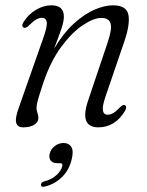

<svg xmlns="http://www.w3.org/2000/svg" viewBox="-20 -471 553 723"><path d="M69.5 -367Q58.5 -372 69.5 -389.5Q88 -418 116.2 -434.5Q144.5 -451 173.5 -451Q220.5 -451 220.5 -408.5Q220.5 -390 211 -362Q201.5 -334 183.5 -287.5Q219.5 -347.5 259.2 -383.2Q299 -419 336.8 -435Q374.5 -451 405 -451Q457.5 -451 463.8 -414.2Q470 -377.5 447.5 -313L378 -109.5Q364.5 -70.5 367.5 -54.8Q370.5 -39 385.5 -39Q395 -39 406 -45Q417 -51 433 -68Q444 -78.5 450 -75Q460 -70 450.5 -53Q413 8.5 350.5 8.5Q277.5 8.5 312 -93L384.5 -308.5Q403 -362.5 396.2 -383Q389.5 -403.5 362 -403.5Q332.5 -403.5 291.5 -376Q250.5 -348.5 210.2 -294Q170 -239.5 142.5 -157.5Q127 -110.5 122.2 -92.8Q117.5 -75 117.5 -65Q117.5 -54.5 121 -46Q124.5 -37.5 124.5 -26.5Q124.5 -11 108.8 -1.2Q93 8.5 68 8.5Q45 8.5 40.8 -9.5Q36.5 -27.5 51.5 -67.5L143 -328Q158.5 -371 156 -387.5Q153.5 -404 137.5 -404Q127.5 -404 115.8 -397.2Q104 -390.5 88.5 -374.5Q76.5 -363.5 69.5 -367ZM195.5 143.5Q177.5 143.5 170.2 132.8Q163 122 167.5 106.5Q172 89.5 186.8 78.5Q201.5 67.5 219 67.5Q239.5 67.5 248.8 82.8Q258 98 249.5 131Q239.5 170.5 213 196.2Q186.5 222 149.5 231.5Q135 235 134 225.5Q134 215 147 212Q175 204.5 192.8 188.2Q210.5 172 214.5 155Q217.5 143.5 206.5 143.5Z"/></svg>

Font: Fraunces 72pt Soft Light
Style: Italic
Weight: 300
Italic angle: -16°
Version: Version 1.000;[b76b70a41]